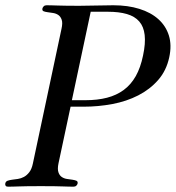

<svg xmlns="http://www.w3.org/2000/svg" viewBox="-55 -700 662 722"><path d="M215.3 -323.2H266.1Q311.5 -323.2 347.4 -332.5Q383.3 -341.8 410.4 -361.8Q437.5 -381.8 455.6 -413.8Q473.6 -445.8 482.9 -491.2Q492.7 -537.1 489 -568.6Q485.4 -600.1 468.5 -619.4Q451.7 -638.7 422.1 -647.2Q392.6 -655.8 351.1 -655.8H286.1ZM165 -85.9Q160.6 -64.5 164.6 -52.5Q168.5 -40.5 177 -34.7Q185.5 -28.8 196.5 -27.1Q207.5 -25.4 217 -24.2Q226.6 -22.9 232.4 -20.3Q238.3 -17.6 236.8 -9.8Q235.8 -5.4 231.9 -1.7Q228 2 221.2 2Q212.4 2 202.6 1.7Q192.9 1.5 179.2 1Q165.5 0.5 146.2 0.2Q127 0 98.6 0Q70.8 0 51.3 0.2Q31.7 0.5 17.8 1Q3.9 1.5 -5.9 1.7Q-15.6 2 -24.9 2Q-31.7 2 -33.9 -1.7Q-36.1 -5.4 -35.2 -9.8Q-33.7 -17.6 -26.6 -20.3Q-19.5 -22.9 -9.5 -24.2Q0.5 -25.4 12.2 -27.1Q23.9 -28.8 34.9 -34.7Q45.9 -40.5 55.2 -52.5Q64.5 -64.5 68.8 -85.9L176.3 -591.8Q181.2 -613.8 177 -625.7Q172.9 -637.7 164.3 -643.6Q155.8 -649.4 144.8 -651.1Q133.8 -652.8 124.3 -654.1Q114.7 -655.3 108.9 -657.7Q103 -660.2 104.5 -668Q105.5 -672.4 109.4 -676.3Q113.3 -680.2 120.1 -680.2Q129.4 -680.2 139.2 -679.9Q148.9 -679.7 162.6 -679.2Q176.3 -678.7 195.6 -678.5Q214.8 -678.2 242.7 -678.2Q274.9 -678.2 306.9 -679.2Q338.9 -680.2 371.1 -680.2Q425.8 -680.2 469 -666.7Q512.2 -653.3 540.5 -627.9Q568.8 -602.5 580.1 -566.4Q591.3 -530.3 581.5 -484.9Q570.8 -434.6 539.8 -399.2Q508.8 -363.8 464.8 -341.3Q420.9 -318.8 367.7 -308.8Q314.5 -298.8 259.3 -298.8H210.4Z"/></svg>

Font: XB Zar
Style: Italic
Weight: 400
Italic angle: -12°
Designer: Behnam
Foundry: Irmug
Version: Version 8.005 2009